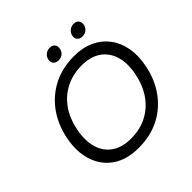

<svg xmlns="http://www.w3.org/2000/svg" viewBox="-217 -1049 1248 1248"><g transform="rotate(-45 407.5 -425.0)"><path d="M365 10Q258 10 187 -38Q116 -86 87.5 -171.5Q59 -257 81 -367Q101 -468 156.5 -545.5Q212 -623 296.5 -666.5Q381 -710 490 -710Q569 -710 629 -682Q689 -654 727 -603.5Q765 -553 777.5 -484Q790 -415 773 -333Q753 -231 697.5 -153.5Q642 -76 558 -33Q474 10 365 10ZM372 -68Q456 -68 521 -102Q586 -136 628.5 -197.5Q671 -259 687 -339Q706 -430 686 -495.5Q666 -561 614 -596.5Q562 -632 482 -632Q399 -632 333.5 -598Q268 -564 225.5 -503Q183 -442 167 -361Q149 -269 169 -203.5Q189 -138 241.5 -103Q294 -68 372 -68ZM400 -761Q376 -761 364 -774.5Q352 -788 355 -808Q357 -828 374 -844Q391 -860 416 -860Q440 -860 451 -845.5Q462 -831 459 -812Q457 -791 441 -776Q425 -761 400 -761ZM619 -761Q596 -761 584 -774.5Q572 -788 575 -808Q577 -828 594 -844Q611 -860 636 -860Q660 -860 671 -845.5Q682 -831 679 -812Q677 -791 660.5 -776Q644 -761 619 -761Z"/></g></svg>

Font: REM Light
Style: Italic
Weight: 300
Italic angle: -11°
Designer: Octavio Pardo
Foundry: Ashler Design
Version: Version 1.005;gftools[0.9.28]